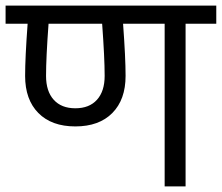

<svg xmlns="http://www.w3.org/2000/svg" viewBox="-30 -668 795 688"><path d="M745 -583H635V0H560V-583H411Q420 -461 420 -396Q420 -311 372.5 -263Q325 -215 240 -215Q155 -215 107.5 -263Q60 -311 60 -396Q60 -461 69 -583H-10V-648H745ZM240 -280Q290 -280 317.5 -310.5Q345 -341 345 -396Q345 -461 336 -583H144Q135 -461 135 -396Q135 -341 162.5 -310.5Q190 -280 240 -280Z"/></svg>

Font: Madhuban Light
Style: Regular
Weight: 300
Designer: jaikishan Patel
Foundry: MagicType
Version: Version 1.000